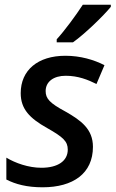

<svg xmlns="http://www.w3.org/2000/svg" viewBox="-20 -786 491 816"><path d="M221 -619V-606H290C341 -642 422 -721 451 -757V-766H332C302 -720 255 -656 221 -619ZM161 10C291 10 375 -49 375 -162C375 -237 325 -274 258 -312C191 -348 174 -367 174 -399C174 -439 208 -464 259 -464C312 -464 354 -447 390 -429L424 -509C379 -532 322 -549 258 -549C141 -549 68 -488 68 -390C68 -322 107 -283 180 -242C249 -203 268 -185 268 -150C268 -102 226 -73 156 -73C101 -73 45 -93 7 -116V-23C46 -3 94 10 161 10Z"/></svg>

Font: Noto Sans Medium
Style: Italic
Weight: 500
Italic angle: -12°
Designer: Monotype Design Team
Foundry: Monotype Imaging Inc.
Version: Version 2.013